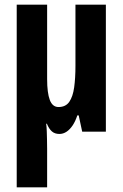

<svg xmlns="http://www.w3.org/2000/svg" viewBox="-20 -567 529 827"><path d="M436 -547V0H334L319 -70H313Q305 -45 293 -27Q281 -9 266.5 0.5Q252 10 236 10Q216 10 203.5 -1Q191 -12 182 -34H179Q181 -18 181.5 -0.5Q182 17 182.5 36Q183 55 183 74V240H52V-547H183V-226Q183 -167 194.5 -136.5Q206 -106 232 -106Q263 -106 278.5 -128.5Q294 -151 299.5 -191Q305 -231 305 -283V-547Z"/></svg>

Font: Noto Sans Display ExtraCondensed
Style: Bold
Weight: 700
Width: 2
Designer: Monotype Design Team
Foundry: Monotype Imaging Inc.
Version: Version 2.003